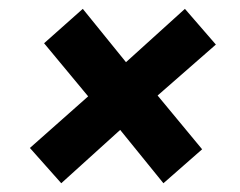

<svg xmlns="http://www.w3.org/2000/svg" viewBox="-20 -525 546 436"><path d="M399.9 -504.9 470.2 -423.8 337.9 -308.1 439 -186 351.1 -108.9 252.9 -230 119.1 -108.9 47.9 -189 180.2 -306.2 80.1 -426.8 168 -504.9 266.1 -383.8Z"/></svg>

Font: FiraGO SemiBold
Style: Italic
Weight: 600
Italic angle: -8°
Designer: bBox Type GmbH
Foundry: bBox Type GmbH
Version: Version 1.001;PS 001.001;hotconv 1.0.88;makeotf.lib2.5.64775